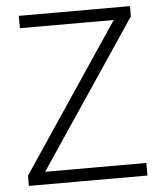

<svg xmlns="http://www.w3.org/2000/svg" viewBox="-52 -759 678 805"><g transform="rotate(-5 287.5 -357.0)"><path d="M536 0V-53H110L525 -671V-714H57V-662H452L37 -43V0Z"/></g></svg>

Font: Noto Sans Malayalam Light
Style: Regular
Weight: 300
Designer: Jelle Bosma - Monotype Design Team
Foundry: Monotype Imaging Inc.
Version: Version 2.104